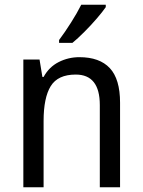

<svg xmlns="http://www.w3.org/2000/svg" viewBox="-20 -786 599 806"><path d="M313 -546Q398 -546 441 -500Q484 -454 484 -355V0H399V-345Q399 -473 298 -473Q223 -473 193 -424.5Q163 -376 163 -278V0H78V-536H146L158 -463H163Q186 -505 226.5 -525.5Q267 -546 313 -546ZM424 -756Q411 -737 386.5 -708.5Q362 -680 334 -652Q306 -624 284 -606H228V-618Q252 -650 278 -691Q304 -732 321 -766H424Z"/></svg>

Font: Noto Sans Gujarati SemiCondensed
Style: Regular
Weight: 400
Width: 4
Designer: Jelle Bosma - Monotype Design Team, Universal Thirst
Foundry: Monotype Imaging Inc.
Version: Version 2.106; ttfautohint (v1.8.4.7-5d5b)